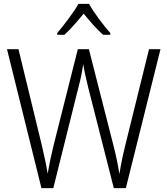

<svg xmlns="http://www.w3.org/2000/svg" viewBox="-20 -1018 860 987"><path d="M438 -998H383C359 -954 308 -888 274 -848V-839H311C343 -868 380 -911 410 -948C441 -910 477 -868 510 -839H547V-848C515 -884 462 -953 438 -998ZM805 -765H746L624 -271C611 -218 601 -171 594 -123C586 -172 577 -217 563 -271L437 -765H380L256 -273C244 -225 233 -172 225 -125C219 -164 209 -212 195 -271L75 -765H16L193 -51H254L385 -576C396 -617 403 -655 408 -688C414 -650 423 -611 433 -570L565 -51H627Z"/></svg>

Font: Noto Sans Tamil UI SemiCondensed Light
Style: Regular
Weight: 300
Width: 4
Designer: Jelle Bosma - Monotype Design Team
Foundry: Monotype Imaging Inc.
Version: Version 2.004